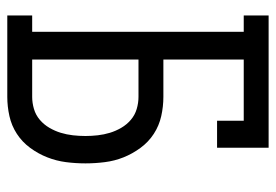

<svg xmlns="http://www.w3.org/2000/svg" viewBox="-138 -638 775 540"><g transform="rotate(90 250.0 -367.5)"><path d="M23 0V-70H69V-665H23V-735H395V-590H319V-665H147V-439H252Q279 -439 306 -433Q333 -427 356 -412Q379 -397 395.5 -374.5Q412 -352 422 -327Q432 -302 435.5 -274.5Q439 -247 439 -220Q439 -192 435.5 -165Q432 -138 422 -112.5Q412 -87 395.5 -64.5Q379 -42 356 -27Q333 -12 306 -6Q279 0 252 0ZM252 -70Q269 -70 286 -75Q303 -80 316.5 -91.5Q330 -103 339 -118.5Q348 -134 353 -150.5Q358 -167 360 -184.5Q362 -202 362 -220Q362 -237 360 -254.5Q358 -272 353 -288.5Q348 -305 339 -320.5Q330 -336 316.5 -347.5Q303 -359 286 -364Q269 -369 252 -369H147V-70Z"/></g></svg>

Font: Iosevka Gothic
Style: Regular
Weight: 400
Monospace: yes
Designer: Belleve Invis
Foundry: Belleve Invis
Version: Version 15.5.1; ttfautohint (v1.8.4)